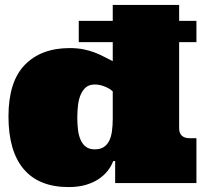

<svg xmlns="http://www.w3.org/2000/svg" viewBox="-20 -739 838 775"><path d="M297.9 -654.8H435.1V-719.2H703.1V-654.8H772.9V-568.8H703.1V-221.2Q703.1 -201.2 714.1 -191.2Q725.1 -181.2 745.1 -181.2H772.9V0H444.8V-88.9H437Q429.2 -67.9 414.1 -48.8Q398.9 -29.8 377 -15.4Q355 -1 325 7.6Q294.9 16.1 256.8 16.1Q137.2 16.1 75.7 -56.4Q14.2 -128.9 14.2 -269Q14.2 -409.2 80.1 -477.1Q146 -544.9 261.2 -544.9Q292 -544.9 316.4 -540Q340.8 -535.2 360.8 -527.6Q380.9 -520 398.9 -510.5Q417 -501 435.1 -492.2V-568.8H297.9ZM292 -264.2Q292 -237.8 294.9 -214.4Q297.9 -190.9 305.9 -173.3Q314 -155.8 327.4 -146Q340.8 -136.2 362.8 -136.2Q384.8 -136.2 398.9 -145.5Q413.1 -154.8 421.1 -171.4Q429.2 -188 432.1 -210.9Q435.1 -233.9 435.1 -259.8V-370.1Q422.9 -381.8 402.3 -389.9Q381.8 -397.9 362.8 -397.9Q340.8 -397.9 327.4 -387Q314 -376 305.9 -357.4Q297.9 -338.9 294.9 -314.5Q292 -290 292 -264.2Z"/></svg>

Font: Ultra
Style: Regular
Weight: 400
Designer: Astigmatic (AOETI)
Foundry: Astigmatic (AOETI)
Version: Version 1.001